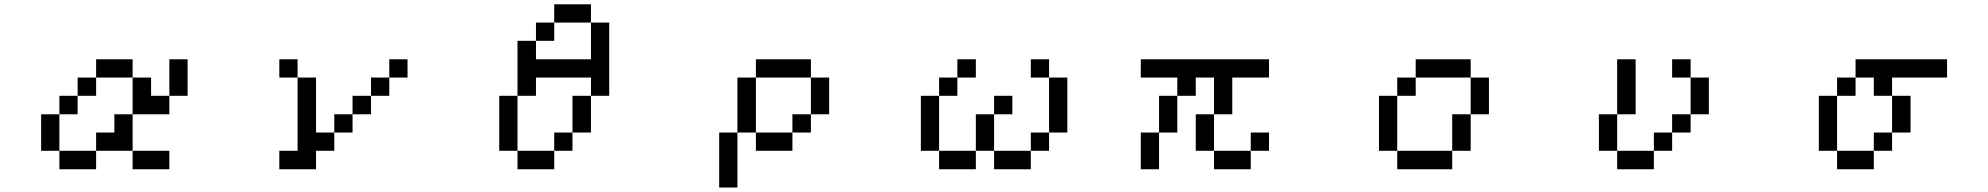

<svg xmlns="http://www.w3.org/2000/svg" viewBox="-20 -712 9040 873"><path d="M167 -26.4V-192.4H250V-276.4H333V-359.4H417V-442.4H583V-359.4H667V-276.4H750V-442.4H833V-276.4H750V-192.4H583V-359.4H417V-276.4H333V-192.4H250V-26.4H417V-109.4H500V-192.4H583V-26.4H417V57.6H250V-26.4ZM583 -26.4H750V57.6H583Z M1250 -26.4H1333V-359.4H1417V-109.4H1500V-26.4H1417V57.6H1250ZM1750 -359.4V-276.4H1667V-192.4H1583V-109.4H1500V-192.4H1583V-276.4H1667V-359.4ZM1750 -359.4V-442.4H1833V-359.4ZM1333 -359.4H1250V-442.4H1333Z M2417 -442.4H2667V-609.4H2500V-526.4H2417ZM2250 -26.4V-276.4H2333V-526.4H2417V-609.4H2500V-692.4H2667V-609.4H2750V-276.4H2667V-109.4H2583V-276.4H2667V-359.4H2417V-276.4H2333V-26.4H2500V-109.4H2583V-26.4H2500V57.6H2333V-26.4Z M3667 -192.4V-359.4H3750V-192.4ZM3667 -192.4V-109.4H3583V-192.4ZM3667 -359.4H3417V-442.4H3667ZM3583 -109.4V-26.4H3417V-109.4ZM3417 -109.4H3333V-359.4H3417ZM3333 -109.4V140.6H3250V-109.4Z M4667 -359.4V-442.4H4750V-359.4ZM4167 -26.4V-276.4H4250V-359.4H4333V-442.4H4417V-359.4H4333V-276.4H4250V-26.4H4417V-192.4H4500V-276.4H4583V-192.4H4500V-26.4H4667V-109.4H4750V-359.4H4833V-109.4H4750V-26.4H4667V57.6H4500V-26.4H4417V57.6H4250V-26.4Z M5417 -26.4V-192.4H5500V-26.4H5667V-109.4H5750V-26.4H5667V57.6H5500V-26.4ZM5167 -359.4V-442.4H5750V-359.4H5583V-192.4H5500V-359.4H5417V-276.4H5333V-109.4H5250V-276.4H5333V-359.4ZM5167 57.6V-109.4H5250V57.6Z M6250 -26.4V-276.4H6333V-359.4H6417V-442.4H6667V-359.4H6750V-192.4H6667V-359.4H6417V-276.4H6333V-26.4H6583V-192.4H6667V-26.4H6583V57.6H6333V-26.4Z M7583 -359.4V-442.4H7667V-359.4ZM7250 -26.4V-192.4H7333V-442.4H7417V-192.4H7333V-26.4H7500V-109.4H7583V-192.4H7667V-359.4H7750V-192.4H7667V-109.4H7583V-26.4H7500V57.6H7333V-26.4Z M8250 -26.4V-276.4H8333V-359.4H8417V-442.4H8833V-359.4H8583V-276.4H8667V-109.4H8583V-276.4H8500V-359.4H8417V-276.4H8333V-26.4H8500V-109.4H8583V-26.4H8500V57.6H8333V-26.4Z"/></svg>

Font: KH Dot Kodenmachou 12
Style: Regular
Weight: 400
Designer: Original version for X68000 by Keitarou Hiraki (http://hp.vector.co.jp/authors/VA000874/) / TrueType conversion by Homem
Version: Version 1.00.20150527